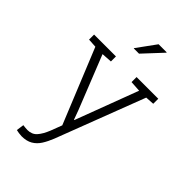

<svg xmlns="http://www.w3.org/2000/svg" viewBox="-288 -853 1156 1156"><g transform="rotate(45 290.0 -274.5)"><path d="M144 213.4Q133.8 213.4 119.4 211.2Q105 209 97.7 207L104.5 158.7Q111.3 159.7 123.8 160.9Q136.2 162.1 142.1 162.1Q180.2 162.1 202.6 137Q225.1 111.8 243.7 65.4L271 -6.3L77.1 -481.9L20 -485.4V-528.3H206.1V-485.4L139.2 -481L274.9 -140.1L296.9 -80.1H299.8L450.7 -481L381.8 -485.4V-528.3H566.4V-485.4L510.3 -481.9L293.5 85Q278.8 122.1 260.3 151.4Q241.7 180.7 213.9 197Q186 213.4 144 213.4ZM247.1 -639.6 335.9 -761.7H404.3L405.3 -759.3L292.5 -638.2H249.5Z"/></g></svg>

Font: Roboto Slab LO Light
Style: Regular
Weight: 300
Designer: Google
Version: Version 2.000